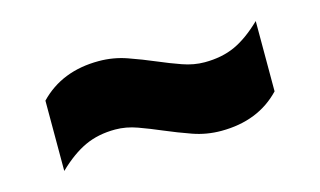

<svg xmlns="http://www.w3.org/2000/svg" viewBox="-41 -576 655 393"><g transform="rotate(-15 286.5 -379.5)"><path d="M389.5 -278Q358.5 -278 330 -288Q301.5 -298 274.5 -309.5Q250 -320 226.5 -328.5Q203 -337 180 -337Q144 -337 115.8 -324Q87.5 -311 57.5 -282V-431Q105.5 -481 183.5 -481Q214.5 -481 243 -471Q271.5 -461 298.5 -449.5Q323 -439 346.5 -430.8Q370 -422.5 393 -422.5Q429.5 -422.5 457.5 -435.2Q485.5 -448 515.5 -477V-328Q468 -278 389.5 -278Z"/></g></svg>

Font: Encode Sans SmExp XBd
Style: Regular
Weight: 800
Width: 6
Designer: Multiple Designers
Foundry: Impallari Type
Version: Version 3.002; ttfautohint (v1.8.3) -l 8 -r 50 -G 200 -x 14 